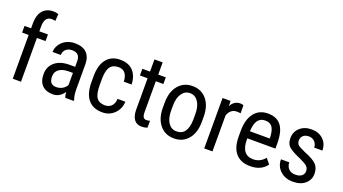

<svg xmlns="http://www.w3.org/2000/svg" viewBox="-59 -1321 3382 1891"><g transform="rotate(20 1632.0 -375.0)"><path d="M102.5 0V-458.5H33.7V-528.3H102.5V-589.4Q104 -669.9 143.3 -715.1Q182.6 -760.3 254.4 -760.3Q280.3 -760.3 306.6 -752L302.2 -678.7Q283.7 -683.1 262.7 -683.1Q189 -683.1 189 -578.1V-528.3H279.3V-458.5H189V0Z M640.1 -130.4V-256.3H591.3Q529.8 -255.4 494.1 -228.8Q458.5 -202.1 458.5 -155.8Q458.5 -109.4 476.8 -89.1Q495.1 -68.8 532.2 -68.8Q569.3 -68.8 598.1 -86.4Q627 -104 640.1 -130.4ZM576.7 -320.3H640.1V-376.5Q640.1 -423.8 619.1 -443.8Q598.1 -463.9 557.1 -463.9Q516.1 -463.9 491.7 -440.7Q467.3 -417.5 467.3 -381.8H380.9Q380.9 -422.4 404.8 -459.2Q428.7 -496.1 469.2 -517.1Q509.8 -538.1 559.6 -538.1Q640.6 -538.1 682.9 -497.8Q725.1 -457.5 726.1 -380.4V-113.8Q726.6 -52.7 742.7 -7.8V0H652.8Q645 -17.1 641.6 -57.6Q595.7 9.8 524.4 9.8Q453.1 9.8 412.6 -30.3Q372.1 -70.3 372.1 -147.5Q372.1 -224.6 426.8 -272Q481.4 -319.3 576.7 -320.3Z M1043 -463.9Q985.4 -463.9 957.5 -426Q929.7 -388.2 928.7 -301.8V-234.4Q928.7 -141.1 956.3 -102.5Q983.9 -64 1043.5 -64Q1086.4 -64 1112.3 -90.6Q1138.2 -117.2 1140.6 -166.5H1222.2Q1219.2 -90.3 1168.2 -40.3Q1117.2 9.8 1043.5 9.8Q945.3 9.8 893.8 -52Q842.3 -113.8 842.3 -235.8V-293.9Q842.3 -413.6 893.6 -475.8Q944.8 -538.1 1034.7 -538.1Q1124.5 -538.1 1171.9 -486.8Q1219.2 -435.5 1222.2 -346.7H1140.6Q1134.8 -463.9 1043 -463.9Z M1435.1 -130.9Q1435.1 -67.4 1476.6 -67.4Q1497.6 -67.4 1515.1 -73.2L1514.2 0Q1484.9 9.8 1454.1 9.8Q1402.8 9.8 1376 -26.9Q1349.1 -63.5 1349.1 -130.4V-458.5H1268.6V-528.3H1349.1V-656.2H1435.1V-528.3H1514.6V-458.5H1435.1Z M1675.8 -238.8Q1675.8 -157.2 1707.8 -110.6Q1739.7 -64 1793.9 -64Q1908.2 -64 1911.6 -229V-288.6Q1911.6 -369.6 1879.4 -416.7Q1847.2 -463.9 1793.5 -463.9Q1739.7 -463.9 1707.8 -416.7Q1675.8 -369.6 1675.8 -289.1ZM1589.4 -288.6Q1589.4 -403.8 1645.3 -470.9Q1701.2 -538.1 1793 -538.1Q1884.8 -538.1 1940.7 -472.7Q1996.6 -407.2 1998 -294.4V-238.8Q1998 -124 1942.4 -57.1Q1886.7 9.8 1794.4 9.8Q1702.1 9.8 1646.7 -55.2Q1591.3 -120.1 1589.4 -231Z M2288.6 -450.7Q2222.2 -450.7 2195.8 -377.9V0H2109.4V-528.3H2193.4L2194.8 -474.6Q2229.5 -538.1 2293 -538.1Q2313.5 -538.1 2327.1 -531.2L2327.6 -447.3Q2309.6 -450.7 2288.6 -450.7Z M2474.6 -312.5H2682.6V-324.2Q2679.2 -399.4 2655.5 -431.6Q2631.8 -463.9 2581.1 -463.9Q2530.3 -463.9 2504.2 -427Q2478 -390.1 2474.6 -312.5ZM2598.1 -64Q2670.9 -64 2719.7 -124L2764.6 -69.3Q2708.5 9.8 2593.3 9.8Q2494.6 9.8 2441.9 -49.1Q2389.2 -107.9 2388.2 -221.7V-285.6Q2388.2 -403.8 2439.7 -470.9Q2491.2 -538.1 2584 -538.1Q2676.8 -538.1 2722.4 -479Q2768.1 -419.9 2769 -294.9V-238.3H2474.1V-226.1Q2474.1 -64 2598.1 -64Z M3027.3 -230Q2957.5 -258.8 2914.8 -289.6Q2872.1 -320.3 2872.1 -386.2Q2872.1 -452.6 2919.2 -495.4Q2966.3 -538.1 3041.5 -538.1Q3116.7 -538.1 3163.6 -493.2Q3210.4 -448.2 3210.4 -377.9H3124.5Q3124.5 -413.6 3100.6 -438.7Q3076.7 -463.9 3039.1 -463.9Q3001.5 -463.9 2979.7 -444.1Q2958 -424.3 2958 -394.5Q2958 -364.7 2973.9 -348.6Q2989.7 -332.5 3050.3 -306.2Q3146.5 -268.6 3181.2 -232.7Q3215.8 -196.8 3215.8 -134.8Q3215.8 -72.8 3168.5 -31.5Q3121.1 9.8 3040 9.8Q2959 9.8 2907.7 -37.6Q2856.4 -85 2856.4 -157.7H2943.4Q2944.8 -113.8 2970.2 -88.9Q2995.6 -64 3040 -64Q3084.5 -64 3106.9 -83.3Q3129.4 -102.5 3129.4 -132.8Q3129.4 -163.1 3108.4 -183.1Q3087.4 -203.1 3027.3 -230Z"/></g></svg>

Font: RobotoCondensed-Regular
Style: Regular
Weight: 400
Designer: Google
Version: Version 2.001201; 2014